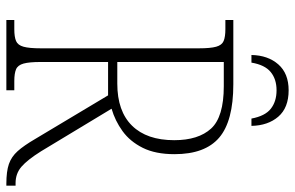

<svg xmlns="http://www.w3.org/2000/svg" viewBox="-182 -746 928 604"><g transform="rotate(90 282.0 -444.0)"><path d="M43 0V-25H72Q96 -25 109 -30.5Q122 -36 127 -54Q132 -72 132 -108V-606Q132 -642 127 -660Q122 -678 109 -683.5Q96 -689 72 -689H43V-714H245Q361 -714 413 -669.5Q465 -625 465 -529Q465 -469 445 -429Q425 -389 392.5 -365.5Q360 -342 322 -331L456 -109Q483 -66 504.5 -47.5Q526 -29 556 -29H564V0H558Q519 0 496 -8Q473 -16 455.5 -35.5Q438 -55 417 -91L280 -320H175V-108Q175 -72 180 -54Q185 -36 198 -30.5Q211 -25 235 -25H264V0ZM243 -349Q330 -349 375.5 -395.5Q421 -442 421 -528Q421 -604 384.5 -644Q348 -684 251 -684H175V-349ZM153 -771Q154 -823 182.5 -855.5Q211 -888 264 -888Q319 -888 347 -855.5Q375 -823 376 -771H353Q345 -814 322 -832Q299 -850 264 -850Q229 -850 206.5 -831.5Q184 -813 177 -771Z"/></g></svg>

Font: Noto Serif SemiCondensed ExtraLight
Style: Regular
Weight: 200
Width: 4
Designer: Monotype Design Team
Foundry: Monotype Imaging Inc.
Version: Version 2.014